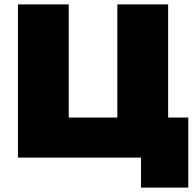

<svg xmlns="http://www.w3.org/2000/svg" viewBox="-20 -720 897 877"><path d="M62 0V-700H294V-183H516V-700H748V0ZM624 137V-51L673 0H516V-183H840V137Z"/></svg>

Font: MOST Montserrat Black
Style: Regular
Weight: 900
Designer: Julieta Ulanovsky
Foundry: Julieta Ulanovsky
Version: Version 8.000;March 11, 2024;FontCreator 15.0.0.2926 64-bit